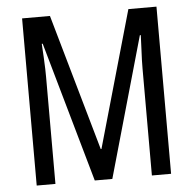

<svg xmlns="http://www.w3.org/2000/svg" viewBox="-51 -766 821 817"><g transform="rotate(-5 359.0 -357.0)"><path d="M321 0 151 -599H147Q149 -566 150.5 -538.5Q152 -511 152.5 -491Q153 -471 153 -458V0H73V-714H192L358 -131H361L527 -714H647V0H565V-456Q565 -471 565.5 -491.5Q566 -512 567.5 -539Q569 -566 570 -599H566L396 0Z"/></g></svg>

Font: Noto Sans ExtraCondensed
Style: Regular
Weight: 400
Width: 2
Designer: Monotype Design Team
Foundry: Monotype Imaging Inc.
Version: Version 2.013